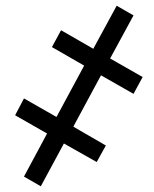

<svg xmlns="http://www.w3.org/2000/svg" viewBox="-20 -651 541 673"><path d="M123 2 204 -148 319 -83 351 -141 237 -207 334 -387 448 -322 480 -381 366 -446 448 -597 389 -631 307 -480 194 -545 162 -486 275 -421 178 -241 64 -306 33 -247 145 -183 64 -32Z"/></svg>

Font: Noto Sans Display SemiCondensed
Style: Italic
Weight: 400
Width: 4
Italic angle: -12°
Designer: Monotype Design Team
Foundry: Monotype Imaging Inc.
Version: Version 1.900